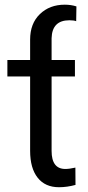

<svg xmlns="http://www.w3.org/2000/svg" viewBox="-20 -782 372 812"><path d="M107.4 -614.7Q107.4 -682.6 148.7 -722.4Q189.9 -762.2 253.9 -762.2Q280.3 -762.2 303.2 -754.9L302.2 -692.4Q292 -696.3 273.4 -696.3Q200.2 -696.3 198.2 -620.1V-528.3H296.9V-458.5H198.2V-144Q198.2 -67.4 256.3 -67.4Q273.4 -67.4 298.8 -73.2L299.3 0Q263.7 9.8 229.5 9.8Q170.9 9.8 139.2 -30.5Q107.4 -70.8 107.4 -144V-458.5H11.2V-528.3H107.4Z"/></svg>

Font: Roboto
Style: Regular
Weight: 400
Designer: Google
Version: Version 2.134; 2016; ttfautohint (v1.6)